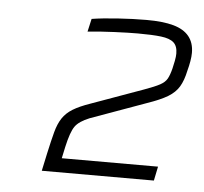

<svg xmlns="http://www.w3.org/2000/svg" viewBox="-37 -840 487 459"><g transform="rotate(5 206.0 -610.5)"><path d="M79 -420 88 -462Q95 -494 100.5 -514.5Q106 -535 115 -548.5Q124 -562 139.5 -571.5Q155 -581 181 -590L306 -635Q331 -644 343 -650.5Q355 -657 360 -666Q365 -675 369 -691Q371 -699 373 -709.5Q375 -720 375 -727Q375 -745 365.5 -753.5Q356 -762 335 -764.5Q314 -767 279 -767Q257 -767 223 -765.5Q189 -764 159 -761L166 -792Q191 -796 228 -798.5Q265 -801 297 -801Q337 -801 362 -794Q387 -787 399.5 -771.5Q412 -756 412 -732Q412 -723 410 -711.5Q408 -700 405 -689Q400 -665 391 -650Q382 -635 364.5 -624.5Q347 -614 315 -603L182 -555Q157 -545 147.5 -531.5Q138 -518 130 -482L124 -454H355L348 -420Z"/></g></svg>

Font: Saira Thin Thin
Style: Italic
Weight: 250
Italic angle: -12°
Version: Version 1.101